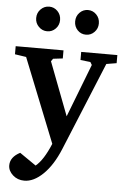

<svg xmlns="http://www.w3.org/2000/svg" viewBox="-65 -753 662 1016"><g transform="rotate(5 266.0 -245.5)"><path d="M-4 -443V-486H250V-443L199 -437L189 -423L297 -140L406 -422L397 -437L344 -443V-486H536V-443L482 -434L289 35Q253 122 203 170.5Q153 219 103 219Q67 219 42 196.5Q17 174 17 145Q17 101 69 74L156 134Q197 101 234 12L56 -434ZM91 -644Q91 -672 110 -691Q129 -710 155 -710Q181 -710 199.5 -691Q218 -672 218 -644Q218 -617 199.5 -598Q181 -579 155 -579Q129 -579 110 -598Q91 -617 91 -644ZM298 -644Q298 -672 316.5 -691Q335 -710 361 -710Q387 -710 405.5 -691Q424 -672 424 -644Q424 -617 405.5 -598Q387 -579 361 -579Q334 -579 316 -598Q298 -617 298 -644Z"/></g></svg>

Font: Khartiya
Style: Bold
Weight: 700
Version: Version 1.0.2